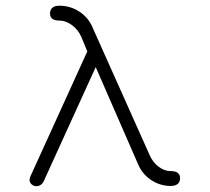

<svg xmlns="http://www.w3.org/2000/svg" viewBox="-20 -642 730 669"><path d="M460.9 -70.3 313.5 -408.2 133.8 -13.7Q125 6.8 106.4 6.8Q97.7 6.8 90.3 0.5Q83 -5.9 83 -15.6Q83 -19.5 85.9 -27.3L284.2 -462.9L263.7 -512.7Q252 -539.1 230.5 -554.7Q209 -570.3 187.5 -570.3Q154.3 -570.3 154.3 -594.7Q154.3 -622.1 187.5 -622.1Q224.6 -622.1 256.3 -601.6Q288.1 -581.1 302.7 -545.9L501 -102.5Q511.7 -77.1 532.2 -61.5Q552.7 -45.9 574.2 -45.9Q607.4 -45.9 607.4 -21.5Q607.4 5.9 574.2 5.9Q538.1 5.9 506.8 -14.6Q475.6 -35.2 460.9 -70.3Z"/></svg>

Font: Jura
Style: Book
Weight: 400
Version: Version 2.3